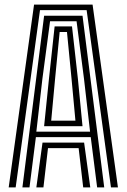

<svg xmlns="http://www.w3.org/2000/svg" viewBox="-20 -820 554 840"><path d="M18 0 129 -800H385L496 0H465.5L359 -775.8H155L48.5 0ZM139 0 166 -196H348L375 0H344L324 -172H190L170 0ZM78 0 173 -751.2H341L436 0H405L377 -220H137L109 0ZM139 -244H374L347.5 -475.2L315 -727H199L165.5 -475.2ZM173 -268 194.2 -475.2 219 -704.5H295L320.8 -475.2L341 -268ZM204 -292H310L293 -475.2L273 -680H241L221 -475.2Z"/></svg>

Font: Big Shoulders Inline Text Thin Black
Style: Regular
Weight: 900
Version: Version 2.002